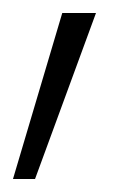

<svg xmlns="http://www.w3.org/2000/svg" viewBox="-36 -125 199 296"><path d="M112 -105 18 151H-16L60 -105Z"/></svg>

Font: Fz Poppins ExtLt
Style: Regular
Weight: 200
Designer: Ninad Kale (Devanagari), Jonny Pinhorn (Latin)
Foundry: Indian Type Foundry
Version: Vit hóa bi Vntype.Com & FontZin.Com